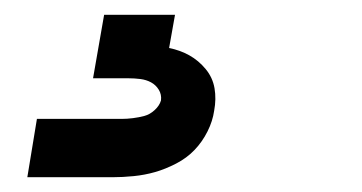

<svg xmlns="http://www.w3.org/2000/svg" viewBox="-20 -20 490 260"><path d="M17 220 30 141H145Q152 141 160 140Q168 139 175.5 137Q183 135 189.5 129Q196 123 198 116Q199 108 195 101.5Q191 95 184.5 91.5Q178 88 170 87Q162 86 154 86H106L121 0H217L209 45Q224 48 236.5 55Q249 62 258.5 73.5Q268 85 270.5 99.5Q273 114 270 130Q268 144 261 158Q254 172 243.5 183Q233 194 218.5 201.5Q204 209 190 213Q176 217 161 218.5Q146 220 132 220Z"/></svg>

Font: Iosevka Etoile Extrabold
Style: Italic
Weight: 800
Italic angle: -9°
Designer: Belleve Invis
Foundry: Belleve Invis
Version: Version 22.1.2; ttfautohint (v1.8.4)